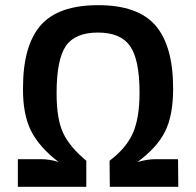

<svg xmlns="http://www.w3.org/2000/svg" viewBox="-20 -723 759 743"><path d="M360 -703Q514 -703 582 -624Q650 -545 650 -380Q650 -277 619 -214.5Q588 -152 512 -96Q551 -107 580 -107H669L670 0H405L404 -101Q469 -150 494.5 -208.5Q520 -267 520 -364Q520 -492 483.5 -544.5Q447 -597 359 -597Q270 -597 234.5 -544.5Q199 -492 199 -362Q199 -262 224.5 -208Q250 -154 314 -101V0H49V-107H139Q173 -107 207 -96Q131 -154 99.5 -218Q68 -282 69 -382Q69 -546 137 -624.5Q205 -703 360 -703Z"/></svg>

Font: Exo 2 Semi Bold
Style: Regular
Weight: 600
Designer: Natanael Gama
Version: Version 1.001;PS 001.001;hotconv 1.0.88;makeotf.lib2.5.64775